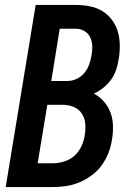

<svg xmlns="http://www.w3.org/2000/svg" viewBox="-20 -755 540 775"><path d="M3 0 124 -735H286Q315 -735 343 -729.5Q371 -724 393.5 -710Q416 -696 432 -674.5Q448 -653 455.5 -627.5Q463 -602 463.5 -573.5Q464 -545 459 -516Q456 -495 449 -474Q442 -453 429 -434.5Q416 -416 398 -401.5Q380 -387 359 -377Q382 -365 399.5 -345Q417 -325 426 -300.5Q435 -276 436 -248Q437 -220 432 -192Q428 -165 418 -138.5Q408 -112 391 -88.5Q374 -65 350.5 -47.5Q327 -30 300.5 -19Q274 -8 247 -4Q220 0 193 0ZM187 -428H252Q270 -428 288 -436Q306 -444 319 -459Q332 -474 339 -492.5Q346 -511 349 -529Q353 -549 352.5 -568Q352 -587 344.5 -603.5Q337 -620 321 -629.5Q305 -639 286 -639H221ZM132 -96H193Q215 -96 238.5 -103Q262 -110 280 -126Q298 -142 308.5 -164.5Q319 -187 322 -209Q326 -233 324 -256Q322 -279 310 -297Q298 -315 277 -323.5Q256 -332 232 -332H171Z"/></svg>

Font: Iosevka
Style: Bold Italic
Weight: 700
Italic angle: -9°
Monospace: yes
Designer: Belleve Invis
Foundry: Belleve Invis
Version: Version 32.5.0; ttfautohint (v1.8.4)